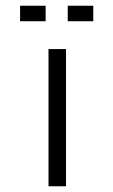

<svg xmlns="http://www.w3.org/2000/svg" viewBox="-20 -649 395 669"><path d="M149 0V-478H210V0ZM50 -629H139V-575H50ZM216 -575V-629H305V-575Z"/></svg>

Font: Turret Road Medium
Style: Regular
Weight: 500
Designer: Noponies
Foundry: Noponies
Version: Version 1.001; ttfautohint (v1.8)